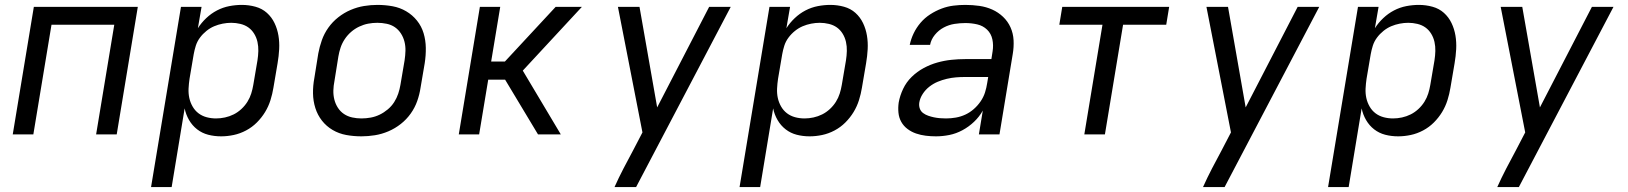

<svg xmlns="http://www.w3.org/2000/svg" viewBox="-20 -548 6640 783"><path d="M32 0 118 -520H542L456 0H372L446 -447H190L116 0Z M596 215 718 -520H802L787 -433Q801 -455 821 -474Q841 -493 865 -505.5Q889 -518 915 -523Q941 -528 966 -528Q995 -528 1022 -520.5Q1049 -513 1068.5 -495.5Q1088 -478 1099.5 -454Q1111 -430 1115.5 -403Q1120 -376 1118.5 -347.5Q1117 -319 1112 -290L1095 -190Q1091 -165 1083 -139.5Q1075 -114 1061 -91Q1047 -68 1027.5 -48.5Q1008 -29 983.5 -16Q959 -3 933 2.5Q907 8 882 8Q854 8 829 1.5Q804 -5 784 -20.5Q764 -36 751 -58.5Q738 -81 733 -106L680 215ZM861 -65Q879 -65 897.5 -69Q916 -73 933 -81.5Q950 -90 964.5 -103.5Q979 -117 989 -133Q999 -149 1004.5 -166.5Q1010 -184 1013 -202L1030 -302Q1033 -321 1033.5 -340Q1034 -359 1030 -377Q1026 -395 1016.5 -410.5Q1007 -426 993 -436Q979 -446 960.5 -450.5Q942 -455 923 -455Q906 -455 888 -451.5Q870 -448 853.5 -441Q837 -434 822 -422Q807 -410 795.5 -394.5Q784 -379 778.5 -361.5Q773 -344 770 -327L753 -227Q750 -207 749 -187Q748 -167 752 -148.5Q756 -130 765.5 -113.5Q775 -97 789.5 -86Q804 -75 822.5 -70Q841 -65 861 -65Z M1454 8Q1422 8 1392 2.5Q1362 -3 1336.5 -18Q1311 -33 1293 -56Q1275 -79 1266 -107.5Q1257 -136 1256.5 -167Q1256 -198 1262 -230L1278 -330Q1283 -357 1292.5 -384Q1302 -411 1319 -435Q1336 -459 1359.5 -477.5Q1383 -496 1410 -507.5Q1437 -519 1464.5 -523.5Q1492 -528 1519 -528Q1551 -528 1581 -522.5Q1611 -517 1636.5 -502Q1662 -487 1680.5 -464Q1699 -441 1707.5 -412.5Q1716 -384 1716.5 -353Q1717 -322 1712 -290L1695 -190Q1691 -163 1681.5 -136Q1672 -109 1655 -85Q1638 -61 1614.5 -42.5Q1591 -24 1564 -12.5Q1537 -1 1509 3.5Q1481 8 1454 8ZM1454 -65Q1473 -65 1492 -68.5Q1511 -72 1528.5 -80.5Q1546 -89 1561.5 -102Q1577 -115 1587.5 -131.5Q1598 -148 1604 -166Q1610 -184 1613 -202L1630 -302Q1633 -322 1633.5 -341Q1634 -360 1629.5 -378Q1625 -396 1615 -411.5Q1605 -427 1590.5 -437Q1576 -447 1557 -451Q1538 -455 1519 -455Q1500 -455 1481.5 -451.5Q1463 -448 1445 -439.5Q1427 -431 1412 -418Q1397 -405 1386 -388.5Q1375 -372 1369 -354Q1363 -336 1360 -318L1344 -218Q1340 -198 1339.5 -179Q1339 -160 1343.5 -142Q1348 -124 1358 -108.5Q1368 -93 1383 -83Q1398 -73 1416.5 -69Q1435 -65 1454 -65Z M1851 0 1937 -520H2020L1983 -297H2039L2246 -520H2353L2112 -260L2267 0H2174L2040 -223H1971L1934 0Z M2486 215Q2503 177 2522.5 139.5Q2542 102 2562 65L2600 -8L2500 -520H2588L2660 -110L2872 -520H2960L2574 215Z M2996 215 3118 -520H3202L3187 -433Q3201 -455 3221 -474Q3241 -493 3265 -505.5Q3289 -518 3315 -523Q3341 -528 3366 -528Q3395 -528 3422 -520.5Q3449 -513 3468.5 -495.5Q3488 -478 3499.5 -454Q3511 -430 3515.5 -403Q3520 -376 3518.5 -347.5Q3517 -319 3512 -290L3495 -190Q3491 -165 3483 -139.5Q3475 -114 3461 -91Q3447 -68 3427.5 -48.5Q3408 -29 3383.5 -16Q3359 -3 3333 2.5Q3307 8 3282 8Q3254 8 3229 1.5Q3204 -5 3184 -20.5Q3164 -36 3151 -58.5Q3138 -81 3133 -106L3080 215ZM3261 -65Q3279 -65 3297.5 -69Q3316 -73 3333 -81.5Q3350 -90 3364.5 -103.5Q3379 -117 3389 -133Q3399 -149 3404.5 -166.5Q3410 -184 3413 -202L3430 -302Q3433 -321 3433.5 -340Q3434 -359 3430 -377Q3426 -395 3416.5 -410.5Q3407 -426 3393 -436Q3379 -446 3360.5 -450.5Q3342 -455 3323 -455Q3306 -455 3288 -451.5Q3270 -448 3253.5 -441Q3237 -434 3222 -422Q3207 -410 3195.5 -394.5Q3184 -379 3178.5 -361.5Q3173 -344 3170 -327L3153 -227Q3150 -207 3149 -187Q3148 -167 3152 -148.5Q3156 -130 3165.5 -113.5Q3175 -97 3189.5 -86Q3204 -75 3222.5 -70Q3241 -65 3261 -65Z M3797 8Q3776 8 3755.5 5.5Q3735 3 3716 -3.5Q3697 -10 3681 -22Q3665 -34 3655.5 -51Q3646 -68 3644 -88.5Q3642 -109 3645 -130Q3650 -158 3663 -185.5Q3676 -213 3698 -234.5Q3720 -256 3747 -270.5Q3774 -285 3802.5 -293Q3831 -301 3859.5 -304Q3888 -307 3916 -307H4023L4028 -339Q4032 -364 4027 -387.5Q4022 -411 4005.5 -427Q3989 -443 3965.5 -448.5Q3942 -454 3917 -454Q3895 -454 3872.5 -450.5Q3850 -447 3829 -436Q3808 -425 3792.5 -406Q3777 -387 3773 -365H3690Q3695 -389 3706 -412Q3717 -435 3734 -455Q3751 -475 3773.5 -489.5Q3796 -504 3820 -513Q3844 -522 3868.5 -525Q3893 -528 3917 -528Q3946 -528 3974 -524Q4002 -520 4026.5 -509Q4051 -498 4070.5 -479.5Q4090 -461 4101 -436.5Q4112 -412 4113.5 -384Q4115 -356 4110 -327L4056 0H3972L3988 -97Q3974 -72 3952.5 -51.5Q3931 -31 3905 -17Q3879 -3 3851.5 2.5Q3824 8 3797 8ZM3838 -65Q3858 -65 3878 -68.5Q3898 -72 3916.5 -80.5Q3935 -89 3951 -103Q3967 -117 3979 -134.5Q3991 -152 3997 -171Q4003 -190 4006 -210L4010 -234H3915Q3897 -234 3878.5 -232.5Q3860 -231 3841 -226.5Q3822 -222 3804 -214.5Q3786 -207 3770 -194.5Q3754 -182 3743 -165Q3732 -148 3729 -130Q3727 -117 3731 -105.5Q3735 -94 3744.5 -87Q3754 -80 3765.5 -76Q3777 -72 3789 -69.5Q3801 -67 3813.5 -66Q3826 -65 3838 -65Z M4402 0 4476 -447H4300L4312 -520H4748L4736 -447H4560L4486 0Z M4886 215Q4903 177 4922.5 139.5Q4942 102 4962 65L5000 -8L4900 -520H4988L5060 -110L5272 -520H5360L4974 215Z M5396 215 5518 -520H5602L5587 -433Q5601 -455 5621 -474Q5641 -493 5665 -505.5Q5689 -518 5715 -523Q5741 -528 5766 -528Q5795 -528 5822 -520.5Q5849 -513 5868.5 -495.5Q5888 -478 5899.5 -454Q5911 -430 5915.5 -403Q5920 -376 5918.5 -347.5Q5917 -319 5912 -290L5895 -190Q5891 -165 5883 -139.5Q5875 -114 5861 -91Q5847 -68 5827.5 -48.5Q5808 -29 5783.5 -16Q5759 -3 5733 2.5Q5707 8 5682 8Q5654 8 5629 1.5Q5604 -5 5584 -20.5Q5564 -36 5551 -58.5Q5538 -81 5533 -106L5480 215ZM5661 -65Q5679 -65 5697.5 -69Q5716 -73 5733 -81.5Q5750 -90 5764.5 -103.5Q5779 -117 5789 -133Q5799 -149 5804.5 -166.5Q5810 -184 5813 -202L5830 -302Q5833 -321 5833.5 -340Q5834 -359 5830 -377Q5826 -395 5816.5 -410.5Q5807 -426 5793 -436Q5779 -446 5760.5 -450.5Q5742 -455 5723 -455Q5706 -455 5688 -451.5Q5670 -448 5653.5 -441Q5637 -434 5622 -422Q5607 -410 5595.5 -394.5Q5584 -379 5578.5 -361.5Q5573 -344 5570 -327L5553 -227Q5550 -207 5549 -187Q5548 -167 5552 -148.5Q5556 -130 5565.5 -113.5Q5575 -97 5589.5 -86Q5604 -75 5622.5 -70Q5641 -65 5661 -65Z M6086 215Q6103 177 6122.5 139.5Q6142 102 6162 65L6200 -8L6100 -520H6188L6260 -110L6472 -520H6560L6174 215Z"/></svg>

Font: Iosevka Custom Oblique
Style: Regular
Weight: 400
Italic angle: -9°
Designer: Belleve Invis
Foundry: Belleve Invis
Version: Version 27.0.1